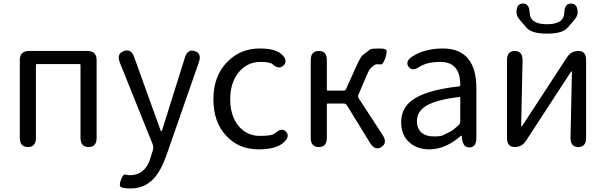

<svg xmlns="http://www.w3.org/2000/svg" viewBox="-20 -831 3424 1085"><path d="M138 0Q92 0 92 -52V-491Q92 -543 144 -543H474Q526 -543 526 -491V-52Q526 0 481 0Q435 0 435 -52V-464Q435 -469 430 -469H188Q183 -469 183 -464V-52Q183 0 138 0Z M719 234Q682 234 666 227.5Q650 221 663 186Q677 151 687.5 155Q698 159 714 159Q799 159 829 66Q837 42 844 17Q849 1 843 -15L657 -478Q638 -527 679 -542Q721 -558 738 -509L886 -98Q889 -89 891.5 -89Q894 -89 897 -98L1025 -506Q1041 -556 1081 -542Q1121 -529 1104 -480L921 45Q890 134 847 180Q795 234 719 234Z M1441 13Q1330 13 1260 -62Q1186 -139 1186 -270.5Q1186 -402 1265 -482Q1339 -557 1448 -557Q1534 -557 1569 -526Q1609 -492 1584 -463Q1558 -434 1519 -469Q1505 -481 1452 -481Q1377 -481 1329 -422.5Q1281 -364 1281 -270.5Q1281 -177 1327.5 -120Q1374 -63 1449 -63Q1518 -63 1534 -78Q1573 -113 1597 -86Q1621 -60 1582 -25Q1540 13 1441 13Z M1782 0Q1736 0 1736 -52V-491Q1736 -543 1782 -543Q1827 -543 1827 -491V-324Q1827 -319 1832 -319H1921Q1932 -319 1936 -329L1986 -440Q2017 -510 2030 -520Q2051 -536 2072 -552Q2080 -557 2128 -557Q2148 -557 2159.5 -551.5Q2171 -546 2158 -505Q2145 -465 2131 -467Q2126 -468 2113.5 -468Q2101 -468 2093.5 -461.5Q2086 -455 2076 -447Q2066 -439 2047 -393L2006 -297Q2001 -285 2008 -274L2143 -67Q2171 -23 2135 0Q2100 22 2072 -22L1941 -235Q1934 -246 1922 -246H1832Q1827 -246 1827 -241V-52Q1827 0 1782 0Z M2406 13Q2336 13 2291.5 -28Q2247 -69 2247 -141Q2247 -229 2326.5 -276.5Q2406 -324 2575 -343Q2581 -344 2581 -351Q2581 -481 2469 -481Q2392 -481 2352 -454Q2308 -425 2288 -455Q2268 -485 2312 -513Q2381 -557 2484 -557Q2580 -557 2628 -496Q2672 -439 2672 -334V-51Q2672 0 2635 2Q2598 5 2591 -46L2590 -58Q2589 -65 2587.5 -65Q2586 -65 2573 -54Q2492 13 2406 13ZM2432 -60Q2470 -60 2484 -67Q2507 -78 2530 -90Q2539 -95 2570 -122Q2581 -132 2581 -147V-279Q2581 -284 2576 -283Q2448 -268 2390 -234Q2336 -202 2336 -147Q2336 -103 2364 -80Q2389 -60 2432 -60Z M2888 0Q2845 0 2845 -52V-491Q2845 -543 2889 -543Q2934 -542 2933 -490L2925 -121Q2925 -116 2927 -116Q2929 -116 2936 -127L3184 -507Q3207 -543 3249 -543Q3292 -543 3292 -491V-52Q3292 0 3248 0Q3203 -1 3204 -53L3212 -423Q3212 -428 3210 -428Q3208 -428 3201 -417L2953 -36Q2930 0 2888 0ZM2956 -674Q2939 -694 2922 -713Q2900 -738 2899 -757Q2896 -809 2934 -811Q2971 -812 2973 -760Q2975 -694 3071 -694Q3167 -694 3169 -760Q3171 -812 3208 -811Q3246 -809 3244 -757Q3243 -738 3221 -713Q3204 -694 3187 -674Q3159 -641 3071.5 -641Q2984 -641 2956 -674Z"/></svg>

Font: Resource Han Rounded KR
Style: Regular
Weight: 400
Designer: Cyano Hao (round all glyphs); Ryoko NISHIZUKA 西塚涼子 (kana, bopomofo & ideographs); Paul D. Hunt (Latin, Greek & Cyrillic)
Foundry: Cyano Hao
Version: 0.990